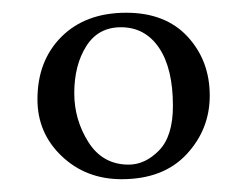

<svg xmlns="http://www.w3.org/2000/svg" viewBox="-20 -586 389 303"><path d="M39.1 -429.2Q39.1 -490.2 77.1 -528.1Q115.2 -565.9 179.2 -565.9Q241.2 -565.9 276.1 -528.1Q311 -490.2 311 -435.1Q311 -381.8 274.4 -342.5Q237.8 -303.2 171.9 -303.2Q115.7 -303.2 77.4 -339.6Q39.1 -376 39.1 -429.2ZM170.9 -543Q134.8 -543 116 -512.9Q97.2 -482.9 97.2 -439Q97.2 -397 119.6 -361.6Q142.1 -326.2 183.1 -326.2Q209 -326.2 231 -348.6Q252.9 -371.1 252.9 -418.9Q252.9 -478 231 -510.5Q209 -543 170.9 -543Z"/></svg>

Font: Linux Libertine Display
Style: Regular
Weight: 400
Designer: Philipp H. Poll
Foundry: Philipp H. Poll
Version: Version 5.0.9